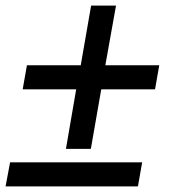

<svg xmlns="http://www.w3.org/2000/svg" viewBox="-36 -665 686 685"><path d="M199.2 -133.8 235.8 -346.2H44.9L60.1 -432.1H252L289.1 -645H377.9L339.8 -432.1H532.2L517.1 -346.2H325.2L288.1 -133.8ZM-16.1 0 0 -85.9H471.2L456.1 0Z"/></svg>

Font: Archivo Medium
Style: Italic
Weight: 500
Italic angle: -10°
Designer: Hector Gatti
Foundry: Omnibus-Type
Version: Version 2.001